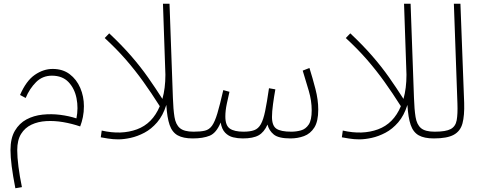

<svg xmlns="http://www.w3.org/2000/svg" viewBox="-20 -734 2555 1025"><path d="M62 271Q36 139 36 67Q36 4 59.5 -36Q83 -76 121.5 -96.5Q160 -117 207 -122Q254 -127 301 -121Q348 -115 388 -102Q399 -157 388.5 -209.5Q378 -262 345.5 -296Q313 -330 257 -330Q207 -330 172.5 -295.5Q138 -261 117 -211L87 -227Q120 -303 166 -334.5Q212 -366 261 -366Q315 -366 352 -338Q389 -310 408.5 -264.5Q428 -219 428 -167Q428 -136 422.5 -109Q417 -82 408 -59Q364 -74 317.5 -82Q271 -90 227 -87.5Q183 -85 148 -68.5Q113 -52 92.5 -19Q72 14 72 68Q72 104 78.5 155.5Q85 207 97 265Z M611 10Q584 10 556 5.5Q528 1 518 -1L523 -37Q628 -13 711 -43.5Q794 -74 833 -167Q788 -238 745 -298Q702 -358 653 -414.5Q604 -471 539 -531L563 -556Q629 -494 679.5 -436Q730 -378 770 -321Q810 -264 847 -206Q863 -263 863 -335L850 -714H885L903 -212Q905 -150 911.5 -109.5Q918 -69 940.5 -50Q963 -31 1013 -31Q1030 -31 1030 -14Q1030 -7 1024 -1Q1018 5 1009 5Q958 5 928.5 -11.5Q899 -28 885.5 -67Q872 -106 868 -174Q850 -117 819 -81Q788 -45 751 -25.5Q714 -6 677.5 2Q641 10 611 10Z M1009 5 1014 -31Q1051 -31 1074 -36.5Q1097 -42 1112 -63Q1127 -84 1140.5 -129Q1154 -174 1172 -253L1205 -244Q1199 -218 1191 -181Q1183 -144 1183 -112Q1183 -64 1207 -47.5Q1231 -31 1280 -31Q1315 -31 1337 -39Q1359 -47 1372.5 -71Q1386 -95 1395.5 -141Q1405 -187 1416 -263L1450 -257Q1443 -219 1437.5 -178Q1432 -137 1432 -110Q1432 -63 1455.5 -47Q1479 -31 1535 -31Q1562 -31 1587 -38Q1612 -45 1628 -69Q1644 -93 1644 -145Q1644 -196 1628.5 -249Q1613 -302 1596 -357L1632 -371Q1649 -317 1664 -259Q1679 -201 1679 -149Q1679 -86 1658 -53Q1637 -20 1603 -7.5Q1569 5 1531 5Q1467 5 1441.5 -16Q1416 -37 1408 -69Q1390 -28 1360.5 -11.5Q1331 5 1276 5Q1249 5 1224.5 -1Q1200 -7 1182 -25.5Q1164 -44 1158 -80Q1135 -24 1099.5 -9.5Q1064 5 1009 5Z M1898 10Q1871 10 1843 5.5Q1815 1 1805 -1L1810 -37Q1915 -13 1998 -43.5Q2081 -74 2120 -167Q2075 -238 2032 -298Q1989 -358 1940 -414.5Q1891 -471 1826 -531L1850 -556Q1916 -494 1966.5 -436Q2017 -378 2057 -321Q2097 -264 2134 -206Q2150 -263 2150 -335L2137 -714H2172L2190 -212Q2192 -150 2198.5 -109.5Q2205 -69 2227.5 -50Q2250 -31 2300 -31Q2317 -31 2317 -14Q2317 -7 2311 -1Q2305 5 2296 5Q2245 5 2215.5 -11.5Q2186 -28 2172.5 -67Q2159 -106 2155 -174Q2137 -117 2106 -81Q2075 -45 2038 -25.5Q2001 -6 1964.5 2Q1928 10 1898 10Z M2296 5 2301 -31Q2360 -31 2386 -45Q2412 -59 2418 -92Q2424 -125 2422 -181L2403 -714H2438L2458 -185Q2460 -117 2449 -75.5Q2438 -34 2402.5 -14.5Q2367 5 2296 5Z"/></svg>

Font: Noto Sans Arabic UI XLt
Style: Regular
Weight: 200
Designer: Monotype Design Team, Nadine Chahine and Nizar Qandah
Foundry: Monotype Imaging Inc.
Version: Version 2.010; ttfautohint (v1.8.4.7-5d5b)